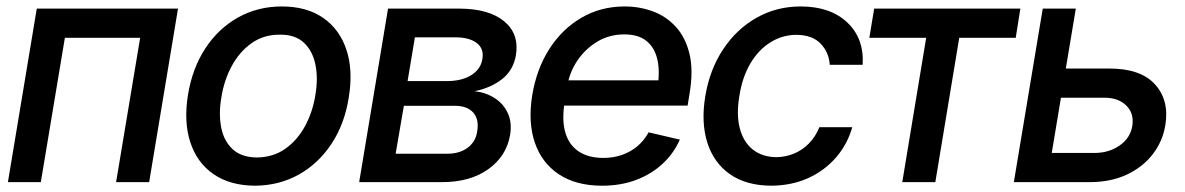

<svg xmlns="http://www.w3.org/2000/svg" viewBox="-20 -573 3728 604"><path d="M4.9 0 95.7 -545.9H540L449.2 0H345.2L420.9 -454.1H184.1L108.4 0Z M782.2 11.2Q704.1 10.7 652.1 -24.9Q600.1 -60.5 578.9 -124.8Q557.6 -189 571.3 -274.4Q585 -358.4 626 -420.9Q667 -483.4 729 -518.1Q791 -552.7 866.7 -552.7Q944.8 -552.7 996.6 -516.8Q1048.3 -481 1069.8 -416.5Q1091.3 -352.1 1077.1 -266.1Q1064 -182.6 1022.7 -120.4Q981.4 -58.1 919.7 -23.7Q857.9 10.7 782.2 11.2ZM788.1 -77.6Q839.4 -78.1 877.4 -105Q915.5 -131.8 939.7 -176.5Q963.9 -221.2 972.2 -274.9Q981 -326.2 972.4 -369.1Q963.9 -412.1 936.5 -438.2Q909.2 -464.4 860.4 -463.9Q809.6 -464.4 771.2 -437Q732.9 -409.7 708.7 -364.7Q684.6 -319.8 676.3 -266.1Q667.5 -215.3 675.8 -172.4Q684.1 -129.4 711.7 -103.8Q739.3 -78.1 788.1 -77.6Z M1109.9 0 1200.7 -545.9H1426.3Q1518.1 -545.4 1565.9 -506.1Q1613.8 -466.8 1603 -399.4Q1594.7 -351.6 1559.3 -324Q1523.9 -296.4 1473.1 -286.1Q1508.3 -282.2 1535.9 -264.6Q1563.5 -247.1 1577.4 -217.3Q1591.3 -187.5 1584.5 -147.5Q1573.2 -82 1516.4 -41Q1459.5 0 1370.1 0ZM1224.6 -89.4H1384.8Q1424.8 -88.9 1450.4 -107.7Q1476.1 -126.5 1481 -158.7Q1487.8 -197.3 1468.8 -218.8Q1449.7 -240.2 1410.6 -240.2H1250.5ZM1262.2 -317.9H1389.6Q1419.4 -318.4 1442.6 -326.9Q1465.8 -335.4 1480.2 -351.1Q1494.6 -366.7 1497.6 -388.2Q1502.9 -419.9 1479.7 -437.7Q1456.5 -455.6 1411.6 -455.6H1285.2Z M1874 11.2Q1792.5 11.2 1738.5 -24.4Q1684.6 -60.1 1662.6 -124Q1640.6 -188 1654.3 -273.4Q1668 -356.4 1708.3 -419.2Q1748.5 -481.9 1809.3 -517.3Q1870.1 -552.7 1944.8 -552.7Q1992.2 -552.7 2034.2 -537.1Q2076.2 -521.5 2106.4 -488.3Q2136.7 -455.1 2149.2 -402.8Q2161.6 -350.6 2148.9 -276.4L2143.1 -240.7H1709L1722.2 -320.3H2102.1L2047.9 -295.9Q2056.6 -346.7 2048.3 -384.5Q2040 -422.4 2014.4 -443.6Q1988.8 -464.8 1943.8 -464.8Q1897 -464.8 1859.1 -442.1Q1821.3 -419.4 1796.6 -382.8Q1772 -346.2 1764.6 -303.2L1755.9 -249Q1747.1 -193.4 1758.8 -154.8Q1770.5 -116.2 1801 -96.2Q1831.5 -76.2 1877.9 -76.2Q1909.7 -76.2 1936.8 -85.7Q1963.9 -95.2 1985.1 -113Q2006.3 -130.9 2020.5 -156.7L2118.7 -133.8Q2099.1 -89.8 2064 -57.4Q2028.8 -24.9 1980.7 -6.8Q1932.6 11.2 1874 11.2Z M2406.2 11.2Q2327.1 10.7 2276.1 -25.1Q2225.1 -61 2205.1 -124.5Q2185.1 -188 2198.7 -270Q2212.4 -353.5 2254.4 -417.2Q2296.4 -481 2359.4 -516.8Q2422.4 -552.7 2499 -552.7Q2591.8 -552.7 2645.3 -502.4Q2698.7 -452.1 2693.8 -369.1H2590.3Q2587.9 -407.7 2562 -435.3Q2536.1 -462.9 2485.4 -463.4Q2441.4 -463.4 2403.8 -439.9Q2366.2 -416.5 2340.8 -373.8Q2315.4 -331.1 2306.2 -272.5Q2295.9 -213.4 2307.1 -169.9Q2318.4 -126.5 2347.9 -102.8Q2377.4 -79.1 2422.4 -78.6Q2452.6 -79.1 2479 -90.3Q2505.4 -101.6 2525.6 -122.6Q2545.9 -143.6 2557.6 -172.9H2661.1Q2646 -119.6 2610.4 -78.1Q2574.7 -36.6 2522.7 -12.9Q2470.7 10.7 2406.2 11.2Z M2714.8 -454.1 2730 -545.9H3189.9L3175.3 -454.1H2997.6L2922.4 0H2818.4L2893.6 -454.1Z M3309.1 -357.4H3467.8Q3567.4 -357.9 3613 -308.1Q3658.7 -258.3 3646 -179.7Q3637.7 -128.4 3606.4 -87.9Q3575.2 -47.4 3524.7 -23.7Q3474.1 0 3407.2 0H3169.4L3260.3 -545.9H3364.3L3288.6 -91.8H3422.4Q3468.8 -91.8 3502.4 -115.5Q3536.1 -139.2 3542 -176.8Q3548.3 -216.3 3522.9 -241.2Q3497.6 -266.1 3452.6 -265.6H3293.9Z"/></svg>

Font: Inter Tight Medium
Style: Italic
Weight: 500
Italic angle: -9.39999°
Designer: Rasmus Andersson
Foundry: rsms
Version: Version 3.004